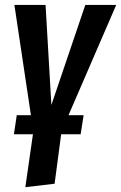

<svg xmlns="http://www.w3.org/2000/svg" viewBox="-20 -549 497 788"><path d="M457 -528.8 261.2 -76.2H323.2L311 2H231L204.1 205.1L84 219.2L115.2 2H37.1L48.8 -76.2H106.9L39.1 -528.8H167L190.9 -118.2L330.1 -528.8Z"/></svg>

Font: Fira Sans Compressed Medium
Style: Italic
Weight: 500
Width: 3
Italic angle: -8°
Designer: Carrois Corporate & Edenspiekermann AG
Foundry: Carrois Corporate GbR & Edenspiekermann AG
Version: Version 4.203;PS 004.203;hotconv 1.0.88;makeotf.lib2.5.64775